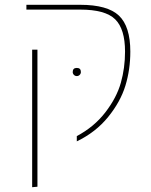

<svg xmlns="http://www.w3.org/2000/svg" viewBox="-20 -579 631 800"><path d="M300 10V-12Q372 -50 419 -111Q466 -172 483.5 -234Q501 -296 501 -364Q501 -458 460 -498.5Q419 -539 314 -539H90V-559H314Q428 -559 475.5 -514Q523 -469 523 -364Q523 -289 502.5 -222Q482 -155 430.5 -91.5Q379 -28 300 10ZM114 201V-372H136V199ZM283 -279Q283 -296 300 -296Q317 -296 317 -279Q317 -272 312 -267Q307 -262 300 -262Q293 -262 288 -267Q283 -272 283 -279Z"/></svg>

Font: FiraGO Thin
Style: Regular
Weight: 100
Designer: bBox Type
Foundry: bBox Type GmbH
Version: Version 1.001;PS 001.001;hotconv 1.0.88;makeotf.lib2.5.64775